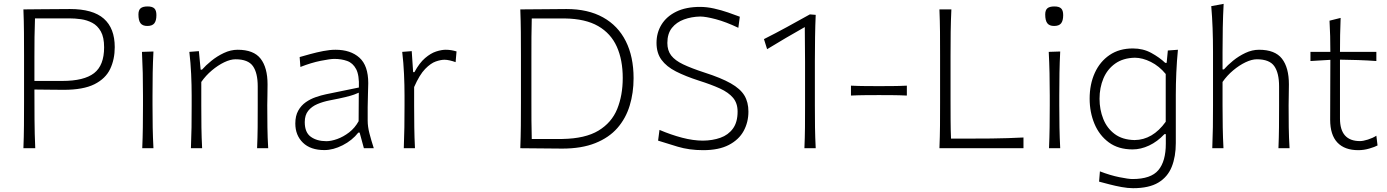

<svg xmlns="http://www.w3.org/2000/svg" viewBox="-20 -782 7320 1013"><path d="M103.5 0Q106 -62 106.4 -119.1Q106.9 -176.3 106.9 -243.7V-488.3Q106.9 -556.2 106.4 -613.3Q106 -670.4 103.5 -732.4Q147 -732.4 208.7 -733.4Q270.5 -734.4 349.1 -734.4Q470.2 -734.4 527.8 -683.6Q585.4 -632.8 585.4 -533.2Q585.4 -469.2 561.3 -418.2Q537.1 -367.2 478.3 -337.6Q419.4 -308.1 315.9 -308.1Q279.3 -308.1 236.1 -308.8Q192.9 -309.6 161.6 -309.6Q161.6 -228.5 162.1 -151.9Q162.6 -75.2 166 0ZM164.6 -685.1Q162.6 -635.3 162.1 -586.4Q161.6 -537.6 161.6 -481V-355H308.6Q423.3 -355 476.3 -396Q529.3 -437 529.3 -532.2Q529.3 -585.4 512 -616.2Q494.6 -647 466.8 -661.6Q439 -676.3 407 -680.7Q375 -685.1 345.7 -685.1Z M730.5 0Q732.9 -57.1 733.6 -110.1Q734.4 -163.1 734.4 -226.1V-277.3Q734.4 -342.3 733.2 -396.7Q731.9 -451.2 729 -508.3L789.6 -510.3Q786.6 -452.6 785.6 -397.7Q784.7 -342.8 784.7 -277.3V-226.1Q784.7 -163.1 785.6 -110.1Q786.6 -57.1 789.6 0ZM757.3 -645Q732.4 -645 721.4 -659.4Q710.4 -673.8 710.4 -705.6Q710.4 -728.5 721.9 -738.3Q733.4 -748 758.8 -748Q783.7 -748 794.4 -737.5Q805.2 -727.1 805.2 -702.1Q805.2 -672.9 794.2 -658.9Q783.2 -645 757.3 -645Z M987.3 0Q989.7 -57.1 990.5 -110.1Q991.2 -163.1 991.2 -226.1V-277.3Q991.2 -332.5 988.5 -391.6Q985.8 -450.7 979 -508.3L1029.3 -512.2L1038.6 -414.6H1045.9Q1064.9 -436.5 1095 -460.9Q1125 -485.4 1161.1 -502.4Q1197.3 -519.5 1233.9 -519.5Q1318.4 -519.5 1355 -472.4Q1391.6 -425.3 1391.6 -336.9Q1391.6 -304.2 1390.9 -275.9Q1390.1 -247.6 1390.1 -226.1Q1390.1 -163.1 1390.9 -110.1Q1391.6 -57.1 1395 0H1336.4Q1338.9 -57.1 1339.4 -109.9Q1339.8 -162.6 1339.8 -224.6V-326.2Q1339.8 -397 1314.5 -433.1Q1289.1 -469.2 1222.7 -469.2Q1195.8 -469.2 1162.8 -453.4Q1129.9 -437.5 1097.9 -410.6Q1065.9 -383.8 1042 -349.6V-224.6Q1042 -162.6 1042.7 -109.9Q1043.5 -57.1 1046.4 0Z M1691.4 9.8Q1618.2 9.8 1578.1 -29.3Q1538.1 -68.4 1538.1 -130.4Q1538.1 -170.9 1553.5 -198.2Q1568.8 -225.6 1593.3 -242.7Q1617.7 -259.8 1646 -269.5Q1674.3 -279.3 1700.2 -284.7L1873.5 -320.3Q1876 -385.3 1858.9 -417.5Q1841.8 -449.7 1811.5 -460.4Q1781.2 -471.2 1744.1 -471.2Q1722.2 -471.2 1672.1 -461.2Q1622.1 -451.2 1564.9 -428.7L1561 -481Q1584.5 -487.8 1617.4 -496.8Q1650.4 -505.9 1685.5 -512.7Q1720.7 -519.5 1750.5 -519.5Q1829.6 -519.5 1876.2 -477.8Q1922.9 -436 1922.9 -343.3Q1922.9 -320.8 1921.4 -286.1Q1919.9 -251.5 1919.9 -216.8V-146Q1919.9 -114.3 1929.2 -78.1Q1938.5 -42 1952.1 0H1899.9L1877.4 -82.5H1870.6Q1837.9 -41 1787.8 -15.6Q1737.8 9.8 1691.4 9.8ZM1702.1 -37.1Q1727.1 -37.1 1759.3 -48.6Q1791.5 -60.1 1822 -83.5Q1852.5 -106.9 1872.1 -142.6L1873 -293Q1863.8 -288.6 1848.4 -283Q1833 -277.3 1803.2 -270Q1773.4 -262.7 1719.7 -252.4Q1684.6 -245.6 1654.5 -232.9Q1624.5 -220.2 1606.2 -197.5Q1587.9 -174.8 1587.9 -137.7Q1587.9 -83 1620.1 -60.1Q1652.3 -37.1 1702.1 -37.1Z M2110.4 0Q2112.8 -57.1 2113.5 -110.1Q2114.3 -163.1 2114.3 -226.1V-277.3Q2114.3 -332.5 2111.6 -391.6Q2108.9 -450.7 2102.1 -508.3L2152.3 -512.2L2159.7 -401.4H2166.5Q2192.9 -450.2 2222.7 -475.6Q2252.4 -501 2281 -510.3Q2309.6 -519.5 2331.5 -519.5Q2347.2 -519.5 2361.3 -517.1Q2375.5 -514.6 2388.7 -510.7L2383.8 -454.1Q2369.1 -459.5 2353.5 -463.1Q2337.9 -466.8 2324.7 -466.8Q2306.2 -466.8 2279.5 -457.8Q2252.9 -448.7 2223.1 -418.2Q2193.4 -387.7 2165 -322.8V-224.6Q2165 -162.6 2165.8 -109.9Q2166.5 -57.1 2169.4 0Z M2725.1 0Q2727.5 -62 2728 -119.1Q2728.5 -176.3 2728.5 -243.7V-488.3Q2728.5 -556.2 2728 -613.3Q2727.5 -670.4 2725.1 -732.4Q2797.4 -732.4 2853 -733.4Q2908.7 -734.4 2968.8 -734.4Q3082.5 -734.4 3161.6 -690.4Q3240.7 -646.5 3281.7 -564.7Q3322.8 -482.9 3322.8 -369.6Q3322.8 -292 3302.2 -224.6Q3281.7 -157.2 3237.3 -106.4Q3192.9 -55.7 3120.8 -26.9Q3048.8 2 2946.3 2Q2882.8 2 2833.7 1Q2784.7 0 2725.1 0ZM2785.6 -48.8H2947.3Q3067.9 -50.8 3137.5 -92.8Q3207 -134.8 3236.3 -206.8Q3265.6 -278.8 3265.6 -370.6Q3265.6 -465.8 3234.4 -535.6Q3203.1 -605.5 3136 -644.3Q3068.8 -683.1 2960 -684.6H2785.6Q2784.2 -635.3 2783.9 -586.7Q2783.7 -538.1 2783.7 -481.4V-250.5Q2783.7 -194.3 2783.9 -146.2Q2784.2 -98.1 2785.6 -48.8Z M3689.5 10.3Q3616.7 10.3 3555.4 -8.1Q3494.1 -26.4 3452.1 -40L3459.5 -96.7Q3520 -70.8 3578.9 -55.4Q3637.7 -40 3689 -40Q3739.7 -40.5 3781 -55.2Q3822.3 -69.8 3846.9 -103.5Q3871.6 -137.2 3871.6 -193.4Q3871.6 -237.3 3847.7 -265.9Q3823.7 -294.4 3778.3 -315.2Q3732.9 -335.9 3668 -356.4Q3596.7 -379.4 3546.4 -405Q3496.1 -430.7 3470 -466.6Q3443.8 -502.4 3443.8 -555.7Q3443.8 -609.4 3470.2 -652.3Q3496.6 -695.3 3547.9 -720.5Q3599.1 -745.6 3673.8 -745.6Q3709 -745.6 3747.3 -737.1Q3785.6 -728.5 3821 -716.3Q3856.4 -704.1 3883.3 -693.8L3875.5 -635.3Q3810.1 -666.5 3756.6 -680.7Q3703.1 -694.8 3674.3 -694.8Q3628.4 -693.8 3588.9 -679.4Q3549.3 -665 3525.1 -634.8Q3501 -604.5 3501 -555.2Q3501 -515.6 3521.2 -489.3Q3541.5 -462.9 3584.5 -442.4Q3627.4 -421.9 3696.3 -399.4Q3784.7 -371.1 3835.4 -342.3Q3886.2 -313.5 3907.5 -278.1Q3928.7 -242.7 3928.7 -193.4Q3928.7 -137.2 3903.6 -91.1Q3878.4 -44.9 3825.4 -17.3Q3772.5 10.3 3689.5 10.3Z M4224.1 0Q4226.6 -57.1 4227.1 -110.1Q4227.5 -163.1 4227.5 -226.1V-454.6Q4227.5 -546.4 4226.1 -639.2Q4175.8 -610.8 4126.2 -581.8Q4076.7 -552.7 4027.3 -522.5L4010.7 -575.7Q4071.8 -606.4 4132.1 -639.4Q4192.4 -672.4 4252.9 -706.1L4283.7 -703.6Q4281.2 -647.5 4280.3 -586.2Q4279.3 -524.9 4279.3 -459.5V-226.1Q4279.3 -163.1 4280 -110.1Q4280.8 -57.1 4283.7 0Z M4469.7 -277.8V-330.1Q4510.3 -328.1 4547.6 -327.9Q4585 -327.6 4617.2 -327.6Q4649.4 -327.6 4687 -327.9Q4724.6 -328.1 4764.6 -330.1V-277.8Q4724.6 -279.8 4687 -280Q4649.4 -280.3 4617.2 -280.3Q4585 -280.3 4547.6 -280Q4510.3 -279.8 4469.7 -277.8Z M4936.5 0Q4939 -62 4939.5 -119.1Q4939.9 -176.3 4939.9 -243.7V-488.3Q4939.9 -556.2 4939.5 -613.3Q4939 -670.4 4936.5 -732.4H4999.5Q4996.6 -670.4 4995.8 -613.3Q4995.1 -556.2 4995.1 -488.3V-251.5Q4995.1 -196.3 4995.4 -148.2Q4995.6 -100.1 4997.6 -50.8H5101.6Q5163.1 -50.8 5210 -51.3Q5256.8 -51.8 5297.4 -53.2Q5337.9 -54.7 5379.9 -56.6V0Z M5514.6 0Q5517.1 -57.1 5517.8 -110.1Q5518.6 -163.1 5518.6 -226.1V-277.3Q5518.6 -342.3 5517.3 -396.7Q5516.1 -451.2 5513.2 -508.3L5573.7 -510.3Q5570.8 -452.6 5569.8 -397.7Q5568.8 -342.8 5568.8 -277.3V-226.1Q5568.8 -163.1 5569.8 -110.1Q5570.8 -57.1 5573.7 0ZM5541.5 -645Q5516.6 -645 5505.6 -659.4Q5494.6 -673.8 5494.6 -705.6Q5494.6 -728.5 5506.1 -738.3Q5517.6 -748 5543 -748Q5567.9 -748 5578.6 -737.5Q5589.4 -727.1 5589.4 -702.1Q5589.4 -672.9 5578.4 -658.9Q5567.4 -645 5541.5 -645Z M5958 210.9Q5930.7 210.9 5897.2 204.8Q5863.8 198.7 5832.3 190.4Q5800.8 182.1 5778.8 176.3L5783.2 122.1Q5837.4 143.1 5885.7 152.8Q5934.1 162.6 5955.1 162.6Q6052.2 162.6 6091.6 115.7Q6130.9 68.8 6130.9 -23.9V-74.2H6123.5Q6086.4 -34.7 6042.7 -14.2Q5999 6.3 5955.6 6.3Q5880.4 6.3 5830.1 -30.8Q5779.8 -67.9 5754.4 -128.9Q5729 -189.9 5729 -261.7Q5729 -337.4 5756.1 -397.2Q5783.2 -457 5834.2 -491.7Q5885.3 -526.4 5957 -526.4Q6011.2 -526.4 6054.4 -502.7Q6097.7 -479 6127.9 -450.2H6135.3L6141.6 -515.6L6194.8 -519.5Q6189 -460 6186.3 -399.2Q6183.6 -338.4 6183.6 -281.2V-27.3Q6183.6 44.4 6162.1 98.1Q6140.6 151.9 6091.3 181.4Q6042 210.9 5958 210.9ZM5965.8 -43Q6061.5 -43.9 6130.4 -139.6V-391.6Q6095.7 -433.6 6052 -455.3Q6008.3 -477.1 5967.8 -477.5Q5905.3 -476.1 5863.8 -446.5Q5822.3 -417 5801.8 -368.4Q5781.2 -319.8 5781.2 -260.7Q5781.2 -204.1 5800.8 -154.8Q5820.3 -105.5 5861.1 -75Q5901.9 -44.4 5965.8 -43Z M6376 0Q6378.4 -57.1 6379.2 -110.1Q6379.9 -163.1 6379.9 -226.1V-507.8Q6379.9 -573.2 6377.7 -633.3Q6375.5 -693.4 6370.6 -749.5L6436 -761.7Q6432.6 -698.7 6431.4 -636.5Q6430.2 -574.2 6430.2 -507.8V-416H6437.5Q6456.1 -437.5 6485.6 -461.7Q6515.1 -485.8 6550.8 -502.7Q6586.4 -519.5 6622.6 -519.5Q6707 -519.5 6743.7 -472.4Q6780.3 -425.3 6780.3 -336.9Q6780.3 -304.2 6779.5 -275.9Q6778.8 -247.6 6778.8 -226.1Q6778.8 -163.1 6779.5 -110.1Q6780.3 -57.1 6783.7 0H6725.1Q6727.5 -57.1 6728 -109.9Q6728.5 -162.6 6728.5 -224.6V-326.2Q6728.5 -397 6703.1 -433.1Q6677.7 -469.2 6611.3 -469.2Q6584.5 -469.2 6551.3 -453.4Q6518.1 -437.5 6486.1 -410.6Q6454.1 -383.8 6430.2 -349.6V-224.6Q6430.2 -162.6 6431.2 -109.9Q6432.1 -57.1 6435.1 0Z M7146.5 10.3Q7074.2 10.3 7036.1 -30Q6998 -70.3 6998 -150.4Q6998 -241.7 6998.5 -324.5Q6999 -407.2 6999 -466.3L6894 -460V-508.3H6999Q6999 -551.8 6998 -591.1Q6997.1 -630.4 6994.6 -672.9L7053.2 -687.5Q7051.3 -636.7 7050.5 -597.2Q7049.8 -557.6 7049.8 -508.3H7241.7V-460Q7194.3 -463.4 7145.5 -465.1Q7096.7 -466.8 7049.8 -467.3V-156.7Q7049.8 -37.6 7155.3 -37.6Q7171.9 -37.6 7197.3 -45.7Q7222.7 -53.7 7241.7 -65.9L7248 -14.6Q7233.9 -6.8 7204.8 1.7Q7175.8 10.3 7146.5 10.3Z"/></svg>

Font: Pinar DS1-Light
Style: Regular
Weight: 300
Designer: Amin Abedi
Version: Version 2.000